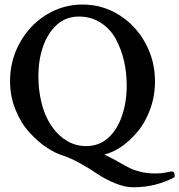

<svg xmlns="http://www.w3.org/2000/svg" viewBox="-20 -671 773 828"><path d="M554.7 136.7Q518.6 136.7 477.1 119.6Q435.5 102.5 403.3 81.1Q371.1 58.6 328.1 34.7Q285.2 10.7 252 0Q216.8 -10.7 179.2 -36.1Q141.6 -61.5 106.4 -100.6Q70.3 -139.6 46.9 -197.8Q23.4 -255.9 23.4 -320.3Q23.4 -411.1 65.4 -486.3Q107.4 -562.5 179.2 -606.9Q251 -651.4 335.9 -651.4Q420.9 -651.4 492.2 -607.4Q564.5 -562.5 606.4 -486.3Q648.4 -410.2 648.4 -320.3Q648.4 -254.9 626.5 -196.8Q604.5 -138.7 570.3 -99.6Q537.1 -60.5 500 -36.1Q462.9 -11.7 429.7 -4.9Q469.7 14.6 496.6 30.3Q523.4 45.9 539.1 53.7Q556.6 62.5 585.9 69.8Q615.2 77.1 651.4 77.1Q676.8 77.1 695.8 72.8Q714.8 68.4 721.7 68.4Q733.4 68.4 733.4 87.9V92.8Q651.4 136.7 554.7 136.7ZM351.6 -41Q407.2 -41 446.3 -76.2Q485.4 -111.3 505.9 -170.9Q526.4 -230.5 526.4 -301.8Q526.4 -415 479.5 -502.9Q455.1 -546.9 414.1 -573.2Q373 -599.6 320.3 -599.6Q264.6 -599.6 225.6 -564.5Q186.5 -529.3 166 -471.2Q145.5 -413.1 145.5 -341.8Q145.5 -269.5 166 -203.1Q179.7 -159.2 206.1 -122.1Q232.4 -85 269.5 -63Q306.6 -41 351.6 -41Z"/></svg>

Font: Crimson Text SemiBold
Style: Regular
Weight: 600
Designer: Sebastian Kosch
Foundry: Sebastian Kosch
Version: Version 1.100; ttfautohint (v1.8.4)